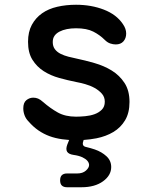

<svg xmlns="http://www.w3.org/2000/svg" viewBox="-20 -580 640 808"><path d="M262 208Q248 208 240.5 201Q233 194 233 179Q233 164 240.5 157Q248 150 262 150H305Q328 150 341.5 138Q355 126 355 114Q354 95 327 82Q312 75 290 72Q269 69 262.5 58.5Q256 48 263 29L271 9Q256 8 242 6Q213 2 188.5 -7Q164 -16 142 -31Q120 -46 100 -69Q89 -80 83.5 -94.5Q78 -109 78 -124Q78 -148 91 -158.5Q104 -169 120 -169Q131 -169 140.5 -165Q150 -161 161 -151Q192 -124 223.5 -106.5Q255 -89 300 -89Q317 -89 338.5 -91Q360 -93 378 -99.5Q396 -106 408.5 -118.5Q421 -131 421 -152Q421 -172 408.5 -186Q396 -200 378 -210Q360 -220 338.5 -226Q317 -232 300 -235Q265 -242 229 -252Q193 -262 164 -280.5Q135 -299 116.5 -328.5Q98 -358 98 -404Q98 -446 114 -475.5Q130 -505 157 -524Q184 -543 221 -551.5Q258 -560 300 -560Q364 -560 417 -539.5Q470 -519 497 -479Q504 -469 507.5 -459Q511 -449 511 -439Q511 -419 499.5 -406Q488 -393 467 -393Q456 -393 444 -397Q432 -401 421 -412Q400 -433 372.5 -447Q345 -461 300 -461Q279 -461 261.5 -457.5Q244 -454 230.5 -447Q217 -440 209.5 -429.5Q202 -419 202 -403Q202 -385 211 -373Q220 -361 235 -353.5Q250 -346 267.5 -341.5Q285 -337 300 -334Q338 -326 378 -314.5Q418 -303 450.5 -283Q483 -263 504 -231Q525 -199 525 -151Q525 -105 506.5 -74Q488 -43 457 -24.5Q426 -6 386 2Q360 7 332 9L330 16Q327 25 330 31Q333 37 344 39Q361 43 379 49Q408 59 428 77.5Q448 96 448 123Q448 158 413.5 183Q379 208 323 208Z"/></svg>

Font: Maple Mono NL Medium
Style: Regular
Weight: 500
Monospace: yes
Designer: subframe7536
Version: Version 7.000